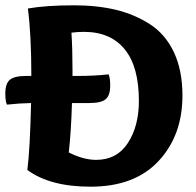

<svg xmlns="http://www.w3.org/2000/svg" viewBox="-30 -693 739 723"><path d="M73 -53Q83 -131 87 -305Q41 -304 -4 -299Q-10 -312 -10 -341Q-10 -378 7 -392.5Q24 -407 68 -407H88Q88 -562 75 -661Q144 -673 249 -673Q336 -673 406.5 -656Q477 -639 535 -601.5Q593 -564 625 -496Q657 -428 657 -333Q657 -183 567 -86.5Q477 10 311 10Q158 10 73 -53ZM239 -570Q243 -511 243 -430V-407H261Q325 -407 379 -413Q385 -400 385 -371Q385 -334 368 -319.5Q351 -305 307 -305H241Q238 -200 229 -119Q284 -91 332 -91Q410 -91 451.5 -154.5Q493 -218 493 -313Q493 -442 439.5 -507.5Q386 -573 286 -573Q262 -573 239 -570Z"/></svg>

Font: Overlock Black
Style: Regular
Weight: 900
Designer: Dario Muhafara
Foundry: Dario Manuel Muhafara
Version: Version 1.002